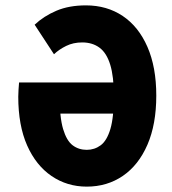

<svg xmlns="http://www.w3.org/2000/svg" viewBox="-20 -683 640 715"><path d="M303 12Q230 12 172 -27.5Q114 -67 81 -141.5Q48 -216 48 -323Q48 -336 49 -349Q50 -362 51 -376H445V-260H182L202 -327Q202 -246 215 -202.5Q228 -159 250.5 -142Q273 -125 303 -125Q332 -125 355 -142Q378 -159 391 -202.5Q404 -246 404 -327Q404 -398 390.5 -442Q377 -486 350.5 -505.5Q324 -525 286 -525Q253 -525 226.5 -512Q200 -499 181 -481L109 -591Q143 -623 190 -643Q237 -663 300 -663Q378 -663 437 -623.5Q496 -584 529 -508.5Q562 -433 562 -327Q562 -220 529 -144Q496 -68 437.5 -28Q379 12 303 12Z"/></svg>

Font: Source Code Pro ExtraLight ExtraBold
Style: Regular
Weight: 800
Monospace: yes
Version: Version 1.018;hotconv 1.0.116;makeotfexe 2.5.65601